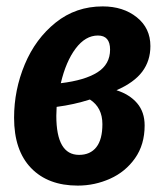

<svg xmlns="http://www.w3.org/2000/svg" viewBox="-20 -565 504 600"><path d="M450 -421Q450 -375 424.5 -341Q399 -307 344 -283Q385 -270 408.5 -242.5Q432 -215 432 -173Q432 -113 402 -70.5Q372 -28 324 -6.5Q276 15 223 15Q130 15 77 -40Q24 -95 24 -197Q24 -284 57.5 -364Q91 -444 154 -494.5Q217 -545 301 -545Q365 -545 407.5 -511Q450 -477 450 -421ZM170 -305Q245 -314 284.5 -339Q324 -364 324 -410Q324 -454 286 -454Q247 -454 216.5 -413.5Q186 -373 170 -305ZM157 -231 156 -203Q156 -81 227 -81Q262 -81 281 -105Q300 -129 300 -177Q300 -229 261 -254Q211 -238 157 -231Z"/></svg>

Font: Fira Sans Compressed SemiBold
Style: Italic
Weight: 600
Width: 1
Italic angle: -8°
Designer: bBox Type GmbH & Carrois Corporate GbR & Edenspiekermann AG
Foundry: bBox Type GmbH & Carrois Corporate GbR & Edenspiekermann AG
Version: Version 4.301